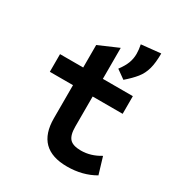

<svg xmlns="http://www.w3.org/2000/svg" viewBox="-177 -864 934 998"><g transform="rotate(30 290.0 -365.0)"><path d="M370 12Q186 12 186 -171V-370H47V-476H186V-611L304 -662V-476H484V-370H304V-189Q304 -138 323.5 -117Q343 -96 391 -96Q450 -96 505 -130L535 -30Q463 12 370 12ZM399 -525 347 -562Q371 -594 381 -620.5Q391 -647 391 -676Q391 -700 385 -730L501 -742Q501 -686 491 -649.5Q481 -613 458.5 -585Q436 -557 399 -525Z"/></g></svg>

Font: Sometype Mono
Style: Bold
Weight: 700
Monospace: yes
Designer: Ryoichi Tsunekawa
Foundry: Dharma Type
Version: Version 1.000; ttfautohint (v1.8.3)